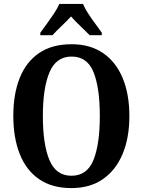

<svg xmlns="http://www.w3.org/2000/svg" viewBox="-20 -951 729 981"><path d="M345 10Q245 10 179 -36Q113 -82 80.5 -165Q48 -248 48 -359Q48 -470 80.5 -552Q113 -634 179 -679.5Q245 -725 346 -725Q441 -725 507 -679.5Q573 -634 607 -551.5Q641 -469 641 -358Q641 -247 606.5 -164.5Q572 -82 506 -36Q440 10 345 10ZM345 -53Q425 -53 457.5 -133.5Q490 -214 490 -358Q490 -502 458 -582Q426 -662 346 -662Q267 -662 233 -582Q199 -502 199 -358Q199 -214 232.5 -133.5Q266 -53 345 -53ZM186 -784Q200 -803 219 -829Q238 -855 256 -882Q274 -909 283 -931H404Q413 -909 430.5 -882Q448 -855 467.5 -829Q487 -803 500 -784V-771H438Q427 -783 409.5 -799.5Q392 -816 374 -834Q356 -852 343 -867Q322 -844 294 -817.5Q266 -791 248 -771H186Z"/></svg>

Font: Noto Serif Lao Condensed
Style: Bold
Weight: 700
Width: 3
Designer: Monotype Design Team
Foundry: Monotype Imaging Inc.
Version: Version 2.003; ttfautohint (v1.8.4.7-5d5b)